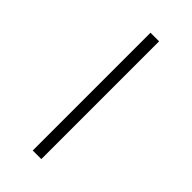

<svg xmlns="http://www.w3.org/2000/svg" viewBox="-301 -836 1154 1154"><g transform="rotate(45 275.5 -259.5)"><path d="M239 -760H312V241H239Z"/></g></svg>

Font: Noto Sans Khudawadi
Style: Regular
Weight: 400
Designer: Monotype Design Team
Foundry: Monotype Imaging Inc.
Version: Version 2.003; ttfautohint (v1.8.4.7-5d5b)